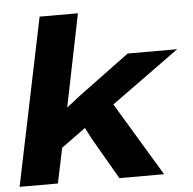

<svg xmlns="http://www.w3.org/2000/svg" viewBox="-68 -781 838 834"><g transform="rotate(-5 351.0 -364.5)"><path d="M-16 0 135 -729H302L220 -325L280 -372L502 -536H718L421 -321L614 0H419L316 -178L289 -230L183 -153L151 0Z"/></g></svg>

Font: Mona Sans Expanded
Style: Bold Italic
Weight: 700
Width: 7
Italic angle: -11.7°
Designer: Deni Anggara
Foundry: GitHub
Version: Version 1.001;gftools[0.9.33]